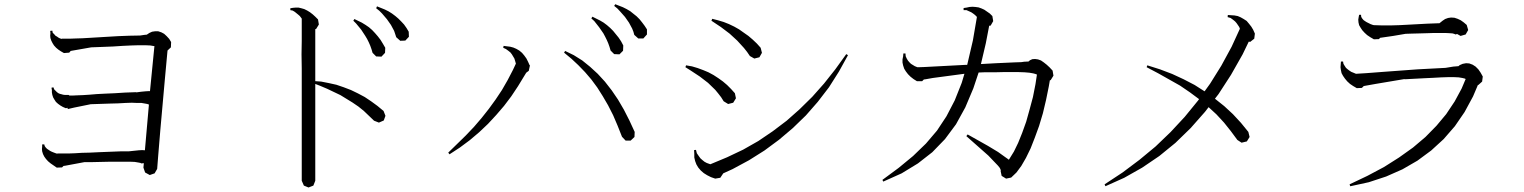

<svg xmlns="http://www.w3.org/2000/svg" viewBox="-20 -833 7040 887"><path d="M671.9 -24.4 650.4 -36.1 642.6 -58.6 644.5 -79.1 631.8 -78.1 629.9 -80.1 620.1 -82 602.5 -85 581.1 -85.9H554.7H524.4H488.3L448.2 -85L403.3 -84H370.1L281.2 -67.4L273.4 -66.4L266.6 -59.6L242.2 -58.6L213.9 -78.1L202.1 -87.9L192.4 -98.6L184.6 -109.4L178.7 -121.1L174.8 -133.8L173.8 -144.5L174.8 -156.2V-166H184.6L186.5 -158.2L191.4 -151.4L197.3 -145.5L211.9 -135.7L219.7 -131.8L229.5 -127.9L240.2 -124L245.1 -123V-124H275.4H298.8L326.2 -125L358.4 -127L395.5 -127.9L437.5 -129.9L537.1 -133.8H574.2L621.1 -138.7L636.7 -139.6L649.4 -138.7L668 -350.6H665L661.1 -352.5L650.4 -354.5L633.8 -357.4H613.3L588.9 -358.4L559.6 -357.4L525.4 -355.5L488.3 -354.5L400.4 -351.6H399.4L322.3 -335.9L293 -329.1L292 -335L284.2 -333L270.5 -338.9L258.8 -345.7L248 -353.5L238.3 -362.3L231.4 -373L225.6 -382.8L221.7 -394.5L219.7 -406.2V-417L217.8 -427.7L226.6 -429.7L230.5 -419.9L243.2 -407.2L250 -402.3L256.8 -399.4L264.6 -397.5L271.5 -395.5L279.3 -394.5H287.1H296.9L300.8 -391.6H315.4L336.9 -392.6L363.3 -393.6L392.6 -395.5L427.7 -398.4L466.8 -400.4L509.8 -402.3L557.6 -405.3L609.4 -407.2V-406.2L631.8 -409.2L651.4 -411.1L667 -412.1H672.9L693.4 -620.1H691.4L673.8 -623L650.4 -624H621.1L586.9 -623L546.9 -621.1L502 -618.2L451.2 -616.2L401.4 -614.3L306.6 -597.7L299.8 -589.8L275.4 -587.9L261.7 -595.7L250 -603.5L239.3 -612.3L229.5 -623L222.7 -633.8L216.8 -645.5L212.9 -657.2L211.9 -668L212.9 -679.7L211.9 -690.4L221.7 -691.4L223.6 -681.6L230.5 -674.8L236.3 -668L243.2 -664.1L250 -659.2L257.8 -655.3L265.6 -653.3L266.6 -654.3H303.7L330.1 -655.3L360.4 -656.2L394.5 -658.2L525.4 -666L578.1 -668L627 -668.9L647.5 -671.9L658.2 -672.9L669.9 -680.7L682.6 -686.5L696.3 -688.5H710.9L725.6 -683.6L738.3 -676.8L750 -666L761.7 -653.3L770.5 -638.7L769.5 -614.3L753.9 -599.6L741.2 -461.9L720.7 -232.4L710.9 -114.3L706.1 -52.7L694.3 -32.2Z M1373 -582 1374 -643.6V-747.1L1365.2 -758.8L1357.4 -765.6L1341.8 -778.3L1332 -784.2L1321.3 -786.1V-794.9L1334 -796.9L1345.7 -797.9H1359.4L1372.1 -794.9L1385.7 -791L1399.4 -784.2L1412.1 -776.4L1424.8 -766.6L1436.5 -755.9L1449.2 -743.2L1453.1 -719.7L1440.4 -699.2L1436.5 -698.2V-643.6V-582V-515.6V-458L1463.9 -456.1L1499 -449.2L1534.2 -441.4L1568.4 -429.7L1601.6 -417L1633.8 -401.4L1665 -384.8L1694.3 -365.2L1723.6 -343.8L1752 -320.3L1760.7 -297.9L1752.9 -276.4L1730.5 -266.6L1708 -275.4L1661.1 -320.3L1635.7 -340.8L1608.4 -359.4L1552.7 -393.6L1491.2 -422.9L1459 -436.5L1436.5 -445.3V2L1427.7 24.4L1405.3 33.2L1383.8 24.4L1374 2V-515.6ZM1690.4 -622.1 1683.6 -637.7 1675.8 -653.3 1667 -668 1648.4 -696.3 1625 -724.6 1612.3 -737.3 1617.2 -745.1 1651.4 -728.5 1668.9 -717.8 1684.6 -707 1699.2 -694.3 1712.9 -679.7 1725.6 -665 1738.3 -648.4 1749 -630.9 1759.8 -612.3 1758.8 -588.9 1742.2 -571.3 1717.8 -572.3 1701.2 -588.9 1696.3 -605.5ZM1800.8 -690.4 1786.1 -717.8 1767.6 -744.1 1745.1 -770.5 1732.4 -783.2 1717.8 -794.9 1721.7 -803.7 1757.8 -789.1 1775.4 -780.3 1791 -770.5 1806.6 -758.8 1820.3 -747.1 1834 -733.4 1846.7 -719.7 1858.4 -703.1 1868.2 -686.5 1869.1 -663.1 1852.5 -645.5 1829.1 -644.5 1810.5 -661.1 1805.7 -675.8Z M2321.3 -619.1 2336.9 -617.2 2351.6 -613.3 2365.2 -607.4 2378.9 -599.6 2391.6 -588.9 2402.3 -576.2 2412.1 -562.5 2419.9 -546.9 2426.8 -531.2H2428.7L2427.7 -528.3L2422.9 -505.9L2411.1 -497.1L2373 -434.6L2341.8 -387.7L2308.6 -343.8L2272.5 -301.8L2234.4 -260.7L2194.3 -222.7L2150.4 -185.5L2104.5 -151.4L2056.6 -120.1L2050.8 -127.9L2131.8 -207L2169.9 -247.1L2205.1 -288.1L2238.3 -330.1L2269.5 -373L2298.8 -417L2325.2 -462.9L2349.6 -509.8L2363.3 -539.1L2359.4 -552.7L2356.4 -562.5L2344.7 -582L2337.9 -590.8L2328.1 -598.6L2317.4 -606.4L2304.7 -612.3L2306.6 -621.1ZM2812.5 -300.8 2789.1 -346.7 2764.6 -388.7 2739.3 -428.7 2711.9 -465.8 2682.6 -500 2651.4 -532.2 2620.1 -561.5 2585.9 -589.8 2590.8 -597.7 2630.9 -578.1 2669.9 -553.7 2706.1 -524.4 2741.2 -492.2 2774.4 -456.1 2805.7 -416 2835 -373 2862.3 -326.2 2887.7 -276.4 2912.1 -223.6 2911.1 -200.2 2893.6 -183.6H2870.1L2853.5 -201.2L2833 -252.9ZM2790 -632.8 2783.2 -648.4 2775.4 -664.1 2767.6 -678.7 2748 -707 2725.6 -735.4 2711.9 -748 2716.8 -755.9 2752 -738.3 2768.6 -728.5 2784.2 -716.8 2798.8 -704.1 2812.5 -690.4 2825.2 -674.8 2837.9 -659.2 2849.6 -641.6 2859.4 -623 2858.4 -598.6 2841.8 -582 2817.4 -583 2800.8 -599.6 2795.9 -616.2ZM2900.4 -701.2 2885.7 -728.5 2867.2 -754.9 2844.7 -780.3 2832 -793.9 2817.4 -805.7 2822.3 -813.5 2857.4 -799.8 2875 -791 2891.6 -781.2 2906.2 -769.5 2920.9 -757.8 2934.6 -744.1 2946.3 -729.5 2958 -713.9 2968.8 -697.3V-673.8L2952.1 -655.3H2928.7L2910.2 -671.9L2906.2 -686.5Z M3247.1 -23.4 3231.4 -33.2 3217.8 -44.9 3206.1 -58.6 3197.3 -73.2 3191.4 -88.9 3187.5 -105.5V-122.1L3186.5 -139.6L3195.3 -140.6L3199.2 -125L3208 -112.3L3215.8 -101.6L3224.6 -93.8L3234.4 -85.9L3245.1 -80.1L3255.9 -76.2L3261.7 -74.2L3338.9 -106.4L3413.1 -141.6L3483.4 -181.6L3549.8 -226.6L3614.3 -275.4L3673.8 -328.1L3732.4 -385.7L3787.1 -447.3L3838.9 -512.7L3889.6 -583L3897.5 -578.1L3855.5 -502L3809.6 -429.7L3757.8 -362.3L3703.1 -299.8L3642.6 -241.2L3579.1 -187.5L3511.7 -137.7L3440.4 -92.8L3364.3 -51.8L3321.3 -32.2L3307.6 -11.7L3284.2 -7.8L3264.6 -14.6ZM3297.9 -401.4 3284.2 -418 3251 -450.2 3212.9 -479.5 3169.9 -507.8 3146.5 -522.5 3149.4 -531.2 3176.8 -526.4 3203.1 -518.6 3229.5 -508.8 3252.9 -499 3276.4 -486.3 3298.8 -471.7 3319.3 -457 3338.9 -440.4 3357.4 -421.9 3375 -402.3 3379.9 -378.9 3367.2 -358.4 3343.8 -352.5 3323.2 -365.2 3311.5 -383.8ZM3417 -611.3 3385.7 -645.5 3350.6 -677.7 3310.5 -708 3266.6 -737.3 3270.5 -746.1 3296.9 -739.3 3323.2 -731.4 3347.7 -721.7 3372.1 -710 3394.5 -697.3 3437.5 -667 3457 -650.4 3476.6 -631.8 3494.1 -612.3 3500 -588.9 3488.3 -568.4 3464.8 -562.5 3444.3 -574.2 3431.6 -592.8Z M4060.5 5.9 4056.6 -2 4131.8 -57.6 4198.2 -112.3 4257.8 -169.9 4308.6 -229.5 4352.5 -295.9 4390.6 -369.1 4422.9 -450.2 4435.5 -492.2 4289.1 -472.7 4255.9 -466.8 4248 -465.8 4240.2 -458H4215.8L4200.2 -467.8L4186.5 -478.5L4174.8 -490.2L4165 -502.9L4157.2 -515.6L4152.3 -530.3L4149.4 -543.9V-558.6L4152.3 -573.2L4153.3 -585.9H4163.1L4164.1 -573.2L4168.9 -562.5L4174.8 -552.7L4181.6 -544.9L4188.5 -538.1L4206.1 -527.3L4215.8 -523.4L4217.8 -522.5H4225.6L4251 -523.4L4437.5 -533.2H4448.2L4474.6 -646.5L4493.2 -754.9L4484.4 -763.7L4475.6 -770.5L4466.8 -776.4L4456.1 -781.2L4445.3 -786.1H4431.6V-795.9L4445.3 -797.9L4459 -800.8L4472.7 -801.8L4486.3 -800.8L4501 -798.8L4514.6 -793.9L4527.3 -788.1L4540 -779.3L4552.7 -770.5L4564.5 -758.8L4568.4 -735.4L4556.6 -714.8L4549.8 -713.9L4534.2 -632.8L4511.7 -537.1L4582 -541L4668 -544.9L4698.2 -545.9L4711.9 -547.9L4731.4 -548.8L4738.3 -554.7L4749 -559.6L4761.7 -560.5L4775.4 -558.6L4789.1 -553.7L4801.8 -544.9L4815.4 -534.2L4829.1 -521.5L4842.8 -506.8L4846.7 -483.4L4834 -462.9L4830.1 -461.9L4825.2 -433.6L4812.5 -371.1L4797.9 -309.6L4780.3 -251L4760.7 -197.3L4741.2 -147.5L4719.7 -103.5L4698.2 -66.4L4675.8 -36.1L4651.4 -12.7L4627.9 -7.8L4607.4 -20.5L4602.5 -43.9L4604.5 -47.9L4602.5 -46.9V-49.8L4598.6 -57.6L4589.8 -68.4L4545.9 -114.3L4444.3 -204.1L4450.2 -211.9L4543.9 -159.2L4590.8 -130.9L4625 -106.4L4638.7 -96.7L4640.6 -94.7L4664.1 -132.8L4683.6 -172.9L4702.1 -218.8L4720.7 -270.5L4736.3 -326.2L4752 -384.8L4763.7 -444.3L4770.5 -489.3H4767.6L4763.7 -491.2L4752.9 -494.1L4735.4 -497.1L4712.9 -499L4684.6 -500H4652.3H4615.2L4573.2 -499H4525.4L4501 -498L4476.6 -424.8L4439.5 -336.9L4396.5 -258.8L4345.7 -190.4L4287.1 -129.9L4220.7 -78.1L4145.5 -32.2Z M5086.9 27.3 5083 18.6 5166 -36.1 5244.1 -94.7 5318.4 -156.2 5387.7 -222.7 5453.1 -293 5513.7 -367.2 5519.5 -375 5477.5 -406.2 5431.6 -437.5 5331.1 -494.1 5277.3 -522.5 5280.3 -531.2 5338.9 -512.7 5395.5 -491.2 5448.2 -466.8 5499 -440.4 5544.9 -411.1 5570.3 -446.3 5622.1 -529.3 5669.9 -617.2 5708 -700.2 5705.1 -708 5699.2 -716.8 5692.4 -726.6 5685.5 -734.4 5675.8 -742.2 5665 -750 5651.4 -753.9 5652.3 -763.7 5667 -762.7 5682.6 -761.7 5698.2 -758.8 5711.9 -752.9 5725.6 -745.1 5739.3 -736.3 5750 -723.6 5760.7 -710 5769.5 -695.3 5777.3 -677.7 5774.4 -654.3 5755.9 -639.6 5749 -640.6 5720.7 -582 5667 -487.3 5609.4 -398.4 5592.8 -377 5635.7 -342.8 5675.8 -305.7 5712.9 -265.6 5747.1 -223.6 5752.9 -200.2 5740.2 -179.7 5715.8 -173.8 5696.3 -186.5 5666 -227.5 5634.8 -266.6 5599.6 -304.7 5563.5 -337.9 5546.9 -316.4 5480.5 -241.2 5410.2 -172.9 5335.9 -112.3 5256.8 -58.6 5173.8 -11.7Z M6217.8 27.3 6214.8 18.6 6296.9 -20.5 6374 -61.5 6443.4 -105.5 6507.8 -151.4 6565.4 -200.2 6616.2 -252 6661.1 -305.7 6700.2 -364.3 6732.4 -423.8 6751 -467.8 6748 -469.7 6736.3 -472.7 6718.8 -475.6 6697.3 -476.6H6669.9L6638.7 -475.6L6602.5 -473.6L6562.5 -471.7L6468.8 -466.8V-467.8L6335 -445.3L6280.3 -435.5L6271.5 -426.8L6248 -425.8L6231.4 -435.5L6216.8 -445.3L6204.1 -457L6193.4 -469.7L6184.6 -482.4L6177.7 -495.1L6174.8 -508.8L6172.9 -522.5L6174.8 -548.8H6184.6L6186.5 -538.1L6192.4 -528.3L6198.2 -519.5L6206.1 -512.7L6213.9 -506.8L6222.7 -501L6232.4 -497.1L6244.1 -492.2H6246.1L6261.7 -493.2L6293 -495.1L6370.1 -501L6529.3 -512.7L6658.2 -519.5L6694.3 -525.4L6717.8 -527.3L6723.6 -532.2L6737.3 -538.1L6752.9 -541L6767.6 -540L6783.2 -534.2L6796.9 -525.4L6809.6 -512.7L6820.3 -497.1L6830.1 -479.5L6827.1 -456.1L6809.6 -440.4H6807.6L6785.2 -387.7L6746.1 -315.4L6701.2 -250L6649.4 -190.4L6591.8 -137.7L6528.3 -90.8L6459 -50.8L6383.8 -17.6L6303.7 8.8L6218.8 27.3ZM6690.4 -678.7 6675.8 -679.7 6656.2 -680.7H6633.8H6606.4L6575.2 -679.7L6540 -678.7L6501 -677.7L6473.6 -676.8L6416 -667L6355.5 -658.2L6350.6 -652.3L6327.1 -651.4L6310.5 -661.1L6295.9 -670.9L6284.2 -681.6L6273.4 -693.4L6265.6 -705.1L6258.8 -716.8L6255.9 -729.5L6254.9 -742.2L6256.8 -753.9L6258.8 -764.6H6267.6L6268.6 -754.9L6273.4 -747.1L6279.3 -740.2L6286.1 -735.4L6293.9 -730.5L6301.8 -726.6L6311.5 -721.7L6322.3 -717.8L6327.1 -716.8L6358.4 -715.8H6382.8H6412.1L6445.3 -716.8L6483.4 -718.8L6573.2 -723.6L6626 -725.6H6629.9L6644.5 -737.3L6656.2 -745.1L6669.9 -750L6683.6 -752L6699.2 -751L6713.9 -746.1L6728.5 -739.3L6742.2 -729.5L6755.9 -717.8L6762.7 -694.3L6751 -673.8L6727.5 -667L6711.9 -675.8L6703.1 -673.8L6700.2 -675.8Z"/></svg>

Font: Kurinto Seri
Style: Regular
Weight: 400
Designer: Kurinto was developed by Clint Goss from a range of fonts that are compatible with the SIL Open Font License Version 1.1
Foundry: Clinton F. Goss
Version: Version 2.196; July 25, 2020